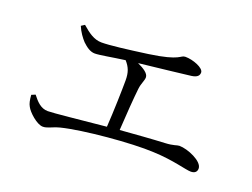

<svg xmlns="http://www.w3.org/2000/svg" viewBox="-87 -810 1173 894"><g transform="rotate(20 500.0 -362.5)"><path d="M83 -217C85 -191 88 -176 96 -162C107 -140 154 -96 184 -96C207 -96 224 -110 262 -120C365 -146 601 -167 710 -161C811 -157 877 -135 903 -135C922 -135 933 -144 933 -161C933 -197 854 -230 813 -230C801 -230 788 -221 745 -219C680 -216 603 -210 526 -204C530 -275 537 -370 542 -413C545 -442 557 -459 557 -476C557 -495 531 -512 500 -526C589 -536 716 -550 754 -555C782 -559 791 -570 791 -585C791 -608 735 -629 698 -629C671 -629 686 -604 530 -582C429 -568 347 -558 307 -558C269 -558 239 -581 207 -609L190 -598C201 -571 219 -547 233 -532C252 -514 272 -499 295 -499C319 -499 374 -510 441 -519C464 -493 473 -470 473 -430C473 -385 470 -272 465 -198C330 -185 210 -172 181 -172C146 -172 123 -198 102 -225Z"/></g></svg>

Font: Noto Serif CJK KR
Style: Regular
Weight: 400
Designer: Ryoko NISHIZUKA 西塚涼子 (kana & ideographs); Frank Grießhammer (Latin, Greek & Cyrillic); Wenlong ZHANG 张文龙 (bopomofo); San
Foundry: Adobe
Version: Version 2.001;hotconv 1.1.0;makeotfexe 2.6.0